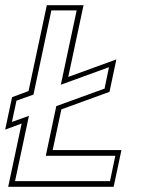

<svg xmlns="http://www.w3.org/2000/svg" viewBox="-23 -720 578 740"><path d="M8.5 0 60.5 -244 -3 -220.5 23.5 -345.5 87 -369 157.5 -700H299L240 -423.5L425.5 -491L399 -366L213.5 -298.5L180 -141.5H445L415 0ZM35 -22H401L421.5 -119.5H153.5L194 -311L380 -378.5L397 -461L211.5 -393.5L272.5 -680H175L106 -355.5L40.5 -332L23 -250L88.5 -273.5Z"/></svg>

Font: Tourney Condensed ExtraLight
Style: Italic
Weight: 200
Width: 3
Italic angle: -12°
Designer: Tyler Finck
Foundry: Etcetera Type Co
Version: Version 1.010; ttfautohint (v1.8.3)